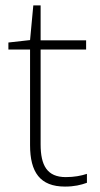

<svg xmlns="http://www.w3.org/2000/svg" viewBox="-20 -679 368 709"><path d="M223 -25C154 -25 130 -68 130 -146V-496H298V-530H130V-659H103L91 -531L11 -522V-496H91V-143C91 -43 128 10 220 10C254 10 279 4 301 -4V-37C280 -30 254 -25 223 -25Z"/></svg>

Font: Noto Sans Myanmar UI ExtraLight
Style: Regular
Weight: 200
Designer: Monotype Design Team
Foundry: Monotype Imaging Inc.
Version: Version 2.103